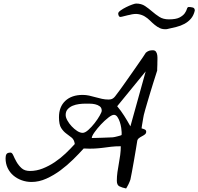

<svg xmlns="http://www.w3.org/2000/svg" viewBox="-20 -1072 1128 1092"><path d="M644.5 -43.9Q644.5 -68.4 647.9 -92.8Q651.4 -117.2 655.8 -141.1Q660.2 -165 663.6 -189.9Q667 -214.8 667 -240.2Q634.8 -240.2 611.3 -237.3Q587.9 -234.4 565.4 -231.4Q543 -228.5 517.6 -227.1Q492.2 -225.6 456.1 -227.5Q429.7 -198.2 396 -165Q362.3 -131.8 324.2 -103.5Q286.1 -75.2 244.1 -56.2Q202.1 -37.1 159.2 -37.1Q129.9 -37.1 103 -46.9Q76.2 -56.6 55.7 -74.2Q35.2 -91.8 23.4 -116.7Q11.7 -141.6 11.7 -171.9Q11.7 -187.5 17.1 -195.8Q22.5 -204.1 40 -204.1Q48.8 -204.1 55.7 -188Q62.5 -171.9 73.7 -151.9Q85 -131.8 102.5 -115.7Q120.1 -99.6 150.4 -99.6Q187.5 -99.6 223.1 -113.8Q258.8 -127.9 291.5 -149.9Q324.2 -171.9 353 -199.2Q381.8 -226.6 405.3 -252.9Q402.3 -277.3 387.7 -289.1Q373 -300.8 356.9 -312.5Q340.8 -324.2 328.1 -343.8Q315.4 -363.3 315.4 -405.3Q315.4 -464.8 351.6 -498.5Q387.7 -532.2 450.2 -532.2Q468.8 -532.2 486.8 -528.3Q504.9 -524.4 523.4 -519Q542 -513.7 560.1 -509.8Q578.1 -505.9 596.7 -505.9Q608.4 -505.9 615.7 -508.8Q623 -511.7 628.9 -517.6Q634.8 -523.4 641.6 -533.2Q648.4 -543 659.2 -556.6Q665 -564.5 677.2 -581.5Q689.5 -598.6 704.1 -619.6Q718.8 -640.6 735.4 -664.1Q752 -687.5 766.6 -709Q781.2 -730.5 793 -747.1Q804.7 -763.7 809.6 -772.5Q820.3 -781.2 829.1 -783.7Q837.9 -786.1 849.6 -786.1Q861.3 -786.1 867.2 -777.8Q873 -769.5 874.5 -757.8Q876 -746.1 875.5 -733.9Q875 -721.7 875 -714.8Q875 -711.9 875 -705.6Q875 -699.2 874.5 -692.4Q874 -685.5 874 -679.2Q874 -672.9 874 -670.9Q871.1 -661.1 864.7 -641.6Q858.4 -622.1 850.6 -597.2Q842.8 -572.3 834.5 -544.9Q826.2 -517.6 818.8 -492.2Q811.5 -466.8 805.7 -447.3Q799.8 -427.7 797.9 -418Q796.9 -413.1 794.9 -402.3Q793 -391.6 791 -379.4Q789.1 -367.2 787.1 -356.4Q785.2 -345.7 785.2 -341.8Q793.9 -339.8 802.7 -335.9Q811.5 -332 811.5 -323.2Q811.5 -313.5 804.2 -307.6Q796.9 -301.8 787.1 -296.9Q777.3 -292 769 -285.2Q760.7 -278.3 759.8 -265.6Q757.8 -253.9 752.9 -223.1Q748 -192.4 741.7 -157.7Q735.4 -123 730 -92.8Q724.6 -62.5 721.7 -50.8Q720.7 -47.9 717.8 -40Q714.8 -32.2 710.9 -24.4Q707 -16.6 703.1 -9.8Q699.2 -2.9 697.3 0Q673.8 -4.9 659.2 -12.2Q644.5 -19.5 644.5 -43.9ZM627.9 -418.9Q616.2 -418.9 595.2 -402.3Q574.2 -385.7 553.7 -363.8Q533.2 -341.8 517.6 -319.8Q502 -297.9 502 -287.1Q507.8 -287.1 524.9 -287.6Q542 -288.1 561 -288.6Q580.1 -289.1 597.2 -290Q614.3 -291 621.1 -291Q625 -291 633.3 -293Q641.6 -294.9 649.4 -296.9Q657.2 -298.8 663.6 -300.8Q669.9 -302.7 670.9 -303.7Q671.9 -303.7 671.9 -310.1Q671.9 -316.4 671.9 -320.3Q671.9 -328.1 669.4 -344.7Q667 -361.3 661.6 -377.9Q656.2 -394.5 647.9 -406.7Q639.6 -418.9 627.9 -418.9ZM353.5 -418Q353.5 -404.3 363.3 -386.7Q373 -369.1 387.7 -353.5Q402.3 -337.9 418.9 -327.1Q435.5 -316.4 450.2 -316.4Q463.9 -316.4 482.4 -333Q501 -349.6 518.1 -371.6Q535.2 -393.6 546.9 -414.1Q558.6 -434.6 558.6 -442.4Q558.6 -459 547.4 -467.3Q536.1 -475.6 521 -479Q505.9 -482.4 489.3 -482.4Q472.7 -482.4 461.9 -482.4Q448.2 -482.4 429.2 -480Q410.2 -477.5 393.6 -470.7Q377 -463.9 365.2 -451.2Q353.5 -438.5 353.5 -418ZM646.5 -467.8Q668 -442.4 686.5 -413.1Q705.1 -383.8 721.7 -353.5L808.6 -666ZM928.7 -906.2Q906.2 -904.3 890.1 -911.6Q874 -918.9 859.9 -930.7Q845.7 -942.4 832.5 -955.6Q819.3 -968.8 803.2 -978.5Q787.1 -988.3 766.1 -991.7Q745.1 -995.1 716.8 -987.3Q714.8 -987.3 707 -985.4Q699.2 -983.4 690.9 -981.4Q682.6 -979.5 675.3 -977.5Q668 -975.6 666 -975.6Q658.2 -975.6 655.3 -982.4Q652.3 -989.3 652.3 -995.1Q652.3 -1002.9 666 -1012.7Q679.7 -1022.5 697.3 -1031.2Q714.8 -1040 731.4 -1045.9Q748 -1051.8 753.9 -1051.8Q784.2 -1051.8 805.2 -1037.6Q826.2 -1023.4 845.2 -1006.8Q864.3 -990.2 886.2 -976.1Q908.2 -961.9 940.4 -961.9Q981.4 -961.9 1001.5 -972.7Q1021.5 -983.4 1030.8 -996.6Q1040 -1009.8 1043 -1021Q1045.9 -1032.2 1053.7 -1032.2Q1064.5 -1032.2 1076.2 -1029.3Q1087.9 -1026.4 1087.9 -1011.7Q1081.1 -983.4 1065.9 -965.8Q1050.8 -948.2 1029.3 -936.5Q1007.8 -924.8 981.9 -918.5Q956.1 -912.1 928.7 -906.2Z"/></svg>

Font: La Belle Aurore
Style: Regular
Weight: 400
Version: Version 1.001 2001